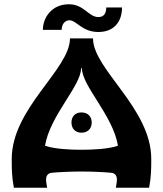

<svg xmlns="http://www.w3.org/2000/svg" viewBox="-20 -880 764 900"><path d="M305 -785C339 -785 364 -730 441 -730C513 -730 552 -777 552 -845H478C478 -820 469 -800 441 -800C395 -800 374 -860 303 -860C222 -860 181 -797 181 -740H269C269 -768 286 -785 305 -785ZM416 -700H308C308 -555 35 -373 35 -135C35 -90 35 -53 45 0H201C199 -13 196 -26 196 -38C196 -57 205 -68 222 -70C249 -73 311 -76 362 -76C413 -76 475 -73 502 -70C519 -68 528 -57 528 -38C528 -26 525 -13 523 0H679C689 -53 689 -90 689 -135C689 -373 416 -555 416 -700ZM362 -178C311 -178 236 -181 191 -197C215 -340 360 -477 360 -560H364C364 -477 509 -340 533 -197C488 -181 413 -178 362 -178ZM362 -353C331 -353 315 -332 315 -306C315 -279 331 -258 362 -258C393 -258 410 -279 410 -306C410 -332 393 -353 362 -353Z"/></svg>

Font: Brassia
Style: Regular
Weight: 400
Designer: Ariel Martín Pérez
Foundry: Tunera Type Foundry
Version: Version 1.600;hotconv 1.0.109;makeotfexe 2.5.65596